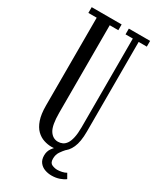

<svg xmlns="http://www.w3.org/2000/svg" viewBox="-212 -765 800 969"><g transform="rotate(30 188.5 -281.0)"><path d="M195 12Q172.5 12 149.8 4.5Q127 -3 108.2 -21.2Q89.5 -39.5 78.2 -72Q67 -104.5 67 -154.5V-666.5H18.5V-700H193V-666.5H143V-156.5Q143 -84 161.2 -55.2Q179.5 -26.5 210 -26.5Q224 -26.5 236.2 -32.2Q248.5 -38 257.8 -51.8Q267 -65.5 272.2 -89.5Q277.5 -113.5 277.5 -149.5V-666.5H235V-700H359V-666.5H311.5V-144Q311.5 -84.5 296.2 -50.5Q281 -16.5 254.8 -2.2Q228.5 12 195 12ZM267 137.5Q247 137.5 228 130.8Q209 124 196.8 108.5Q184.5 93 184.5 68Q184.5 44.5 196.5 27Q208.5 9.5 224.2 -2.5Q240 -14.5 251.5 -20.5L265.5 -9.5Q255 1.5 243.2 18.8Q231.5 36 231.5 60Q231.5 84.5 247.2 91.2Q263 98 278 98Q290 98 304.8 94.8Q319.5 91.5 329.5 85.5L345.5 113.5Q333.5 123 312.8 130.2Q292 137.5 267 137.5Z"/></g></svg>

Font: Imbue Thin 10pt
Style: Regular
Weight: 400
Version: Version 1.102